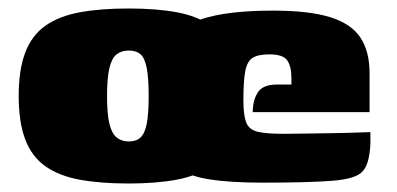

<svg xmlns="http://www.w3.org/2000/svg" viewBox="-20 -425 935 452"><path d="M283 7Q216 7 167.5 -2Q119 -11 87 -33.5Q55 -56 39.5 -96.5Q24 -137 24 -199Q24 -261 39.5 -301.5Q55 -342 87 -364.5Q119 -387 167.5 -396Q216 -405 283 -405Q349 -405 397 -396Q445 -387 476 -364.5Q507 -342 522.5 -301.5Q538 -261 538 -199Q538 -137 522.5 -96.5Q507 -56 475.5 -33.5Q444 -11 396 -2Q348 7 283 7ZM283 -92Q301 -92 311 -101.5Q321 -111 325.5 -134Q330 -157 330 -199Q330 -241 325.5 -264.5Q321 -288 311 -297Q301 -306 283 -306Q266 -306 254.5 -297Q243 -288 237.5 -264.5Q232 -241 232 -199Q232 -157 237.5 -134Q243 -111 254.5 -101.5Q266 -92 283 -92ZM599 5Q521 5 471.5 -3Q422 -11 394.5 -31.5Q367 -52 356 -89Q345 -126 345 -185Q345 -267 369.5 -313.5Q394 -360 454.5 -380Q515 -400 623 -400Q708 -400 757.5 -384.5Q807 -369 828.5 -336.5Q850 -304 850 -253V-161H575Q575 -189 587 -207.5Q599 -226 632 -226H666V-242Q666 -268 656.5 -282.5Q647 -297 614 -297Q588 -297 575 -289Q562 -281 557.5 -258Q553 -235 553 -189Q553 -154 559.5 -137Q566 -120 586 -115Q606 -110 646 -110Q662 -110 694 -110.5Q726 -111 761 -111.5Q796 -112 822 -113Q848 -114 852 -114V-91Q852 -74 848 -53.5Q844 -33 834 -22Q819 -4 763 0.5Q707 5 599 5Z"/></svg>

Font: Genos Black
Style: Regular
Weight: 900
Designer: Robert E. Leuschke
Foundry: Robert E. Leuschke
Version: Version 1.010